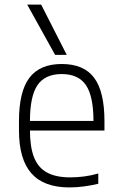

<svg xmlns="http://www.w3.org/2000/svg" viewBox="-20 -810 540 840"><path d="M284 10Q172 10 117.5 -51.5Q63 -113 63 -240V-280Q63 -409 108.5 -469.5Q154 -530 250 -530Q347 -530 392 -469.5Q437 -409 437 -280V-239H87V-281H403L389 -265V-279Q389 -389 356 -437.5Q323 -486 250 -486Q177 -486 144 -437.5Q111 -389 111 -279V-241Q111 -167 129 -121.5Q147 -76 186 -55Q225 -34 287 -34Q317 -34 348 -38Q379 -42 410 -51V-6Q381 1 348 5.5Q315 10 284 10ZM221 -570 99 -790H160L272 -570Z"/></svg>

Font: M PLUS 1 Code Light
Style: Regular
Weight: 300
Designer: Coji Morishita
Foundry: UNDERFOREST DESIGN
Version: Version 1.002